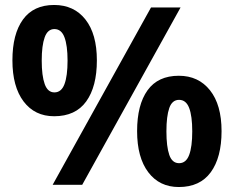

<svg xmlns="http://www.w3.org/2000/svg" viewBox="-20 -744 942 773"><path d="M198 -724Q278 -724 324 -665.5Q370 -607 370 -501Q370 -395 327 -335.5Q284 -276 198 -276Q120 -276 75 -335.5Q30 -395 30 -501Q30 -607 72.5 -665.5Q115 -724 198 -724ZM199 -627Q172 -627 160 -594Q148 -561 148 -500Q148 -439 160 -405.5Q172 -372 199 -372Q227 -372 239.5 -405Q252 -438 252 -500Q252 -561 239.5 -594Q227 -627 199 -627ZM707 -714 311 0H192L588 -714ZM700 -439Q779 -439 825.5 -380.5Q872 -322 872 -216Q872 -110 828.5 -50.5Q785 9 700 9Q622 9 577 -50.5Q532 -110 532 -216Q532 -322 574 -380.5Q616 -439 700 -439ZM701 -342Q673 -342 661.5 -309Q650 -276 650 -215Q650 -154 661.5 -120.5Q673 -87 701 -87Q729 -87 741.5 -120Q754 -153 754 -215Q754 -277 741.5 -309.5Q729 -342 701 -342Z"/></svg>

Font: Noto Sans Lao
Style: Bold
Weight: 700
Designer: Monotype Design Team
Foundry: Monotype Imaging Inc.
Version: Version 2.003